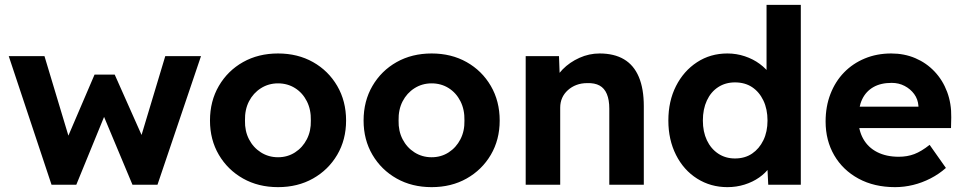

<svg xmlns="http://www.w3.org/2000/svg" viewBox="-20 -760 3968 790"><path d="M192 0 16 -529H163L271 -170L249 -173L369 -453H452L577 -172L552 -170L660 -529H807L628 0H525L399 -301L416 -298L294 0Z M1124 10Q1043 10 980 -25.5Q917 -61 880.5 -123Q844 -185 844 -264Q844 -344 880.5 -406.5Q917 -469 980 -504.5Q1043 -540 1124 -540Q1205 -540 1268 -504.5Q1331 -469 1367.5 -406.5Q1404 -344 1404 -264Q1404 -185 1367.5 -123Q1331 -61 1268 -25.5Q1205 10 1124 10ZM1124 -113Q1163 -113 1194 -133Q1225 -153 1242.5 -187Q1260 -221 1259 -264Q1260 -309 1242.5 -343.5Q1225 -378 1194 -397.5Q1163 -417 1124 -417Q1085 -417 1053.5 -397Q1022 -377 1004.5 -343Q987 -309 988 -264Q987 -221 1004.5 -187Q1022 -153 1053.5 -133Q1085 -113 1124 -113Z M1756 10Q1675 10 1612 -25.5Q1549 -61 1512.5 -123Q1476 -185 1476 -264Q1476 -344 1512.5 -406.5Q1549 -469 1612 -504.5Q1675 -540 1756 -540Q1837 -540 1900 -504.5Q1963 -469 1999.5 -406.5Q2036 -344 2036 -264Q2036 -185 1999.5 -123Q1963 -61 1900 -25.5Q1837 10 1756 10ZM1756 -113Q1795 -113 1826 -133Q1857 -153 1874.5 -187Q1892 -221 1891 -264Q1892 -309 1874.5 -343.5Q1857 -378 1826 -397.5Q1795 -417 1756 -417Q1717 -417 1685.5 -397Q1654 -377 1636.5 -343Q1619 -309 1620 -264Q1619 -221 1636.5 -187Q1654 -153 1685.5 -133Q1717 -113 1756 -113Z M2143 0V-529H2280L2284 -421L2256 -409Q2266 -445 2295 -474.5Q2324 -504 2364 -522Q2404 -540 2447 -540Q2507 -540 2547.5 -516Q2588 -492 2608.5 -443.5Q2629 -395 2629 -323V0H2487V-313Q2487 -349 2477 -373Q2467 -397 2447 -408Q2427 -419 2396 -418Q2372 -418 2352 -410.5Q2332 -403 2316.5 -389Q2301 -375 2293 -357Q2285 -339 2285 -317V0H2214Q2192 0 2174 0Q2156 0 2143 0Z M2973 10Q2904 10 2848.5 -25Q2793 -60 2761.5 -122.5Q2730 -185 2730 -264Q2730 -344 2761.5 -406Q2793 -468 2848 -504Q2903 -540 2973 -540Q3010 -540 3044.5 -528.5Q3079 -517 3106 -497Q3133 -477 3150 -452.5Q3167 -428 3170 -402L3134 -395V-740H3275V0H3141L3135 -122L3163 -118Q3162 -94 3146 -71Q3130 -48 3103.5 -29.5Q3077 -11 3043.5 -0.5Q3010 10 2973 10ZM3004 -108Q3045 -108 3074.5 -128Q3104 -148 3121 -183Q3138 -218 3138 -264Q3138 -311 3121 -346.5Q3104 -382 3074.5 -401.5Q3045 -421 3004 -421Q2965 -421 2935 -401.5Q2905 -382 2888.5 -346.5Q2872 -311 2872 -264Q2872 -218 2888.5 -183Q2905 -148 2935 -128Q2965 -108 3004 -108Z M3663 10Q3577 10 3512.5 -25Q3448 -60 3412.5 -121Q3377 -182 3377 -260Q3377 -322 3397 -373.5Q3417 -425 3453 -462Q3489 -499 3538.5 -519.5Q3588 -540 3647 -540Q3701 -540 3746.5 -520.5Q3792 -501 3825.5 -465.5Q3859 -430 3877 -382Q3895 -334 3894 -277L3893 -233H3468L3445 -321H3776L3759 -303V-324Q3757 -352 3741.5 -373Q3726 -394 3702 -406.5Q3678 -419 3649 -419Q3604 -419 3573.5 -401.5Q3543 -384 3527.5 -351.5Q3512 -319 3512 -271Q3512 -224 3532 -188.5Q3552 -153 3589.5 -134Q3627 -115 3678 -115Q3713 -115 3742 -126Q3771 -137 3805 -164L3872 -69Q3844 -44 3809 -26Q3774 -8 3737 1Q3700 10 3663 10Z"/></svg>

Font: Readex Pro SemiBold
Style: Regular
Weight: 600
Designer: Bonnie Shaver-Troup, Thomas Jockin
Foundry: Lexend
Version: Version 1.204